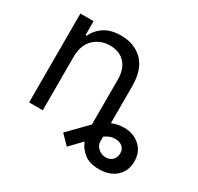

<svg xmlns="http://www.w3.org/2000/svg" viewBox="-145 -726 1054 1021"><g transform="rotate(30 382.0 -215.5)"><path d="M160.5 -328.1V0H76.7V-545.5H157.7V-460.2H164.8Q183.9 -501.8 223 -527.2Q262.1 -552.6 323.9 -552.6Q406.6 -552.6 457.6 -501.8Q508.5 -451 508.5 -346.6V-121.8Q545.5 -136.4 582.4 -136.4Q641 -136.4 679.9 -101Q718.8 -65.7 718.8 -7.1Q718.8 50.4 680 86.3Q641.3 122.2 575.3 122.2Q517.4 122.2 483.8 95.9Q450.3 69.6 436.1 32.7L367.9 103.7L313.9 48.3L424.7 -65.3V-340.9Q424.7 -405.2 391.3 -441.2Q358 -477.3 299.7 -477.3Q239.7 -477.3 200.1 -438.4Q160.5 -399.5 160.5 -328.1ZM508.5 -9.9Q508.5 14.6 528.6 32.1Q548.7 49.7 575.3 49.7Q600.9 49.7 616.5 33.6Q632.1 17.4 632.1 -7.1Q632.1 -32.7 615.4 -46.9Q598.7 -61.1 571 -61.1Q552.2 -61.1 536.9 -54.9Q521.7 -48.7 508.5 -38.7Z"/></g></svg>

Font: Inter UI
Style: Regular
Weight: 400
Designer: Rasmus Andersson
Foundry: rsms
Version: 3.2;8d6f07862